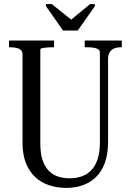

<svg xmlns="http://www.w3.org/2000/svg" viewBox="-20 -908 639 938"><path d="M288 -759H360L443 -877V-888H420L323 -808H333L233 -888H205V-877ZM177 -206Q177 -160 187.5 -127.5Q198 -95 217 -75Q236 -55 262 -46Q288 -37 321 -37Q354 -37 381 -47Q408 -57 427.5 -78Q447 -99 457.5 -132.5Q468 -166 468 -213V-653Q468 -659 464 -663.5Q460 -668 452.5 -671Q445 -674 433.5 -675.5Q422 -677 409 -677H394V-710H575V-677H566Q551 -677 538 -671.5Q525 -666 516.5 -653.5Q508 -641 508 -619V-217Q508 -156 492.5 -113Q477 -70 449 -43Q421 -16 384 -3Q347 10 304 10Q259 10 220 -3Q181 -16 152 -43Q123 -70 106.5 -111.5Q90 -153 90 -211V-642Q90 -663 72.5 -670Q55 -677 30 -677H24V-710H244V-677H236Q227 -677 216 -676.5Q205 -676 196 -674.5Q187 -673 182 -671.5Q177 -670 177 -667Z"/></svg>

Font: Roboto Serif 120pt ExtraCondensed
Style: Regular
Weight: 400
Width: 2
Designer: Greg Gazdowicz
Foundry: Commercial Type
Version: Version 1.008